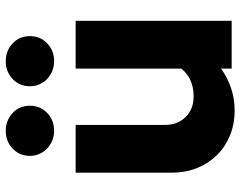

<svg xmlns="http://www.w3.org/2000/svg" viewBox="-102 -704 816 651"><g transform="rotate(-90 305.5 -378.0)"><path d="M46 0ZM208 -529V-225Q208 -183 235 -156Q262 -129 304 -129Q366 -129 399 -171V-529H561V0H399V-36Q368 -14 332.5 -2Q297 10 257 10Q210 10 171.5 -6Q133 -22 105 -50.5Q77 -79 61.5 -118Q46 -157 46 -203V-529ZM188 -602Q170 -602 154.5 -608.5Q139 -615 127.5 -626Q116 -637 109.5 -652Q103 -667 103 -684Q103 -719 127.5 -742.5Q152 -766 188 -766Q223 -766 248 -743Q273 -720 273 -684Q273 -649 248.5 -625.5Q224 -602 188 -602ZM424 -602Q406 -602 390.5 -608.5Q375 -615 363.5 -626Q352 -637 345.5 -652Q339 -667 339 -684Q339 -719 363.5 -742.5Q388 -766 424 -766Q459 -766 484 -743Q509 -720 509 -684Q509 -649 484.5 -625.5Q460 -602 424 -602Z"/></g></svg>

Font: Rosa Sans Black
Style: Regular
Weight: 900
Designer: Pentagram / MCKL
Foundry: Pentagram / MCKL
Version: Version 1.005;September 16, 2019;FontCreator 11.5.0.2425 64-